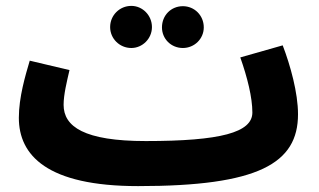

<svg xmlns="http://www.w3.org/2000/svg" viewBox="-20 -611 1084 652"><path d="M426 -448C464 -448 496 -480 496 -519C496 -559 464 -591 426 -591C386 -591 354 -559 354 -519C354 -480 386 -448 426 -448ZM601 -448C640 -448 672 -479 672 -518C672 -559 640 -590 601 -590C561 -590 530 -559 530 -518C530 -479 561 -448 601 -448ZM449 21C858 21 992 -56 992 -223C992 -296 966 -389 940 -457L796 -416C820 -348 837 -280 837 -229C837 -161 729 -132 475 -132C266 -132 196 -181 196 -255C196 -290 207 -334 216 -373L81 -405C66 -354 44 -281 44 -211C44 -84 139 21 449 21Z"/></svg>

Font: Noto Sans Arabic ExtBd
Style: Regular
Weight: 800
Designer: Monotype Design Team, Nadine Chahine, Nizar Qandah and Khaled Hosny
Foundry: Monotype Imaging Inc.
Version: Version 2.012